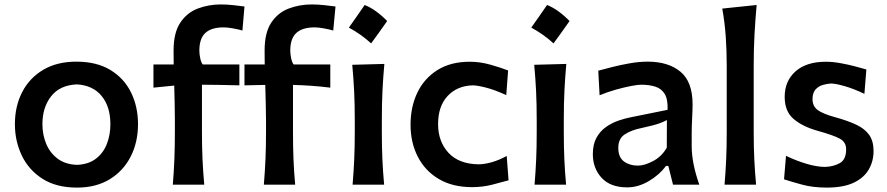

<svg xmlns="http://www.w3.org/2000/svg" viewBox="-20 -829 3982 862"><path d="M325.7 13.2Q232.4 13.2 170.4 -26.6Q108.4 -66.4 77.6 -131.3Q46.9 -196.3 46.9 -271.5Q46.9 -352.1 79.6 -415.5Q112.3 -479 174.1 -515.6Q235.8 -552.2 323.2 -552.2Q413.6 -552.2 475.1 -515.1Q536.6 -478 568.1 -414.3Q599.6 -350.6 599.6 -271.5Q599.6 -190.9 566.9 -126.5Q534.2 -62 472.9 -24.4Q411.6 13.2 325.7 13.2ZM325.2 -88.9Q376.5 -90.8 409.9 -116Q443.4 -141.1 459.5 -182.1Q475.6 -223.1 475.6 -271.5Q475.6 -350.1 436.5 -397.9Q397.5 -445.8 325.2 -450.2Q248.5 -446.8 209.5 -396.7Q170.4 -346.7 170.4 -271.5Q170.4 -224.1 187.5 -183.1Q204.6 -142.1 239 -116.5Q273.4 -90.8 325.2 -88.9Z M1617.2 -806.6Q1643 -796.4 1668.3 -778.1Q1693.5 -759.9 1718.2 -734.6Q1701 -709.9 1683 -684.9Q1665 -660 1646.2 -634.2Q1601.1 -675.5 1546.3 -705.1Q1564.6 -730.9 1582.1 -755.8Q1599.5 -780.8 1617.2 -806.6ZM1164.6 0Q1169.4 -59.1 1171.9 -114.3Q1174.3 -169.4 1174.3 -236.3V-289.6Q1174.3 -324.7 1173.1 -364.7Q1171.9 -404.8 1170.9 -447.8L1077.6 -445.8V-539.6H1168.5Q1168.5 -555.2 1168.2 -570.8Q1168 -586.4 1168 -602.1Q1168 -682.6 1198 -727.5Q1228 -772.5 1276.6 -790.8Q1325.2 -809.1 1379.9 -809.1Q1406.2 -809.1 1438 -805.7Q1469.7 -802.2 1486.3 -799.8L1476.1 -691.9Q1458 -697.3 1433.6 -701.7Q1409.2 -706.1 1392.6 -706.1Q1337.9 -706.1 1310.5 -681.2Q1283.2 -656.2 1283.2 -602.1Q1283.2 -585 1287.4 -566.4Q1291.5 -547.9 1298.3 -539.6H1462.9V-435.5Q1419.4 -440.9 1377.9 -443.8Q1336.4 -446.8 1295.4 -447.8V-236.3Q1295.4 -169.4 1297.6 -114.3Q1299.8 -59.1 1305.2 0ZM755.9 0Q760.7 -59.1 762.9 -114.3Q765.1 -169.4 765.1 -236.3V-289.6Q765.1 -323.7 764.2 -363.3Q763.2 -402.8 762.2 -444.8L668.9 -435.5V-539.6H759.8Q759.8 -555.2 759.5 -570.8Q759.3 -586.4 759.3 -602.1Q759.3 -682.6 789.6 -727.5Q819.8 -772.5 868.4 -790.8Q917 -809.1 971.7 -809.1Q998 -809.1 1029.5 -805.7Q1061 -802.2 1077.6 -799.8L1068.4 -691.9Q1050.3 -697.3 1025.4 -701.7Q1000.5 -706.1 983.9 -706.1Q929.2 -706.1 902.1 -681.2Q875 -656.2 875 -602.1Q875 -585 879.2 -566.4Q883.3 -547.9 890.1 -539.6H1054.7V-445.8Q966.8 -448.2 886.7 -448.7V-236.3Q886.7 -169.4 889.2 -114.3Q891.6 -59.1 897 0ZM1563 0Q1567.9 -58.6 1570.3 -113.5Q1572.8 -168.5 1572.8 -235.4V-289.1Q1572.8 -364.7 1569.8 -422.1Q1566.9 -479.5 1561.5 -538.1L1705.6 -542Q1700.2 -482.4 1697.3 -424.3Q1694.3 -366.2 1694.3 -289.1V-235.4Q1694.3 -168.5 1696.8 -113.5Q1699.2 -58.6 1704.6 0Z M2100.1 11.2Q2011.7 11.2 1950 -25.4Q1888.2 -62 1855.7 -125.5Q1823.2 -189 1823.2 -269Q1823.2 -349.6 1854 -413.6Q1884.8 -477.5 1944.1 -514.6Q2003.4 -551.8 2088.9 -551.8Q2135.3 -551.8 2181.9 -538.6Q2228.5 -525.4 2261.2 -512.7L2252.9 -401.9Q2201.2 -425.8 2161.6 -435.8Q2122.1 -445.8 2102.1 -445.8Q2032.2 -443.8 1989.5 -397.9Q1946.8 -352.1 1946.8 -272Q1946.8 -193.8 1993.2 -143.3Q2039.6 -92.8 2127.9 -91.3Q2154.8 -91.3 2188.2 -100.8Q2221.7 -110.4 2254.9 -128.9L2263.2 -19.5Q2232.4 -10.7 2189.5 0.2Q2146.5 11.2 2100.1 11.2Z M2436.1 -806.6Q2461.9 -796.4 2487.1 -778.1Q2512.3 -759.9 2537.1 -734.6Q2519.9 -709.9 2501.9 -684.9Q2483.9 -660 2465.1 -634.2Q2420 -675.5 2365.2 -705.1Q2383.4 -730.9 2400.9 -755.8Q2418.4 -780.8 2436.1 -806.6ZM2379.9 0Q2384.8 -58.6 2387.2 -113.5Q2389.6 -168.5 2389.6 -235.4V-289.1Q2389.6 -364.7 2386.7 -422.1Q2383.8 -479.5 2378.4 -538.1L2522.5 -542Q2517.1 -482.4 2514.2 -424.3Q2511.2 -366.2 2511.2 -289.1V-235.4Q2511.2 -168.5 2513.7 -113.5Q2516.1 -58.6 2521.5 0Z M2795.9 12.2Q2720.2 12.2 2680.9 -30.8Q2641.6 -73.7 2641.6 -136.7Q2641.6 -181.6 2658.2 -211.2Q2674.8 -240.7 2700.9 -259Q2727.1 -277.3 2756.3 -287.4Q2785.6 -297.4 2810.5 -302.2L2977.1 -335.9Q2979 -382.8 2964.4 -407Q2949.7 -431.2 2922.4 -439.9Q2895 -448.7 2858.4 -448.7Q2844.2 -448.7 2814.2 -443.1Q2784.2 -437.5 2746.6 -427Q2709 -416.5 2671.9 -401.4L2666 -511.7Q2691.9 -518.6 2729 -528.1Q2766.1 -537.6 2807.9 -544.9Q2849.6 -552.2 2888.2 -552.2Q2980.5 -552.2 3034.9 -507.1Q3089.4 -461.9 3089.4 -360.8Q3089.4 -335.9 3087.4 -298.6Q3085.4 -261.2 3085.4 -228.5V-172.9Q3085.4 -96.7 3119.6 0H3001.5L2980.5 -84H2970.2Q2940.4 -43.9 2892.8 -15.9Q2845.2 12.2 2795.9 12.2ZM2844.2 -85.4Q2873 -85.4 2911.9 -105.7Q2950.7 -126 2973.6 -166L2974.1 -290Q2962.4 -283.2 2939.7 -274.9Q2917 -266.6 2856.9 -253.4Q2816.9 -245.6 2786.4 -226.6Q2755.9 -207.5 2755.9 -165.5Q2755.9 -122.6 2781.5 -104Q2807.1 -85.4 2844.2 -85.4Z M3232.9 0Q3237.8 -58.6 3240.2 -113.5Q3242.7 -168.5 3242.7 -235.4V-534.2Q3242.7 -601.1 3238.3 -664.6Q3233.9 -728 3222.7 -790.5L3377 -806.6Q3371.1 -741.7 3367.4 -674.3Q3363.8 -606.9 3363.8 -534.2V-235.4Q3363.8 -168.5 3366.5 -113.5Q3369.1 -58.6 3374.5 0Z M3691.9 13.2Q3629.9 13.2 3581.3 0Q3532.7 -13.2 3500 -23.9L3508.8 -129.4Q3553.2 -107.9 3600.3 -93.8Q3647.5 -79.6 3684.6 -79.6Q3722.7 -81.1 3750.7 -96.9Q3778.8 -112.8 3778.8 -158.7Q3778.8 -190.9 3750.7 -206.3Q3722.7 -221.7 3650.9 -241.7Q3583 -260.7 3543 -294.9Q3502.9 -329.1 3502.9 -394Q3502.9 -465.3 3551.5 -508.5Q3600.1 -551.8 3688 -551.8Q3718.3 -551.8 3752.2 -545.7Q3786.1 -539.6 3817.4 -531.5Q3848.6 -523.4 3869.6 -517.1L3860.8 -407.7Q3811.5 -431.2 3771 -442.6Q3730.5 -454.1 3710.4 -454.1Q3693.8 -453.1 3674.6 -447.8Q3655.3 -442.4 3641.6 -427.5Q3627.9 -412.6 3627.9 -383.8Q3627.9 -352.5 3650.9 -335.2Q3673.8 -317.9 3731.4 -302.2Q3787.6 -286.6 3825.4 -268.6Q3863.3 -250.5 3882.6 -222.9Q3901.9 -195.3 3901.9 -150.9Q3901.9 -105 3880.1 -67.6Q3858.4 -30.3 3812.3 -8.5Q3766.1 13.2 3691.9 13.2Z"/></svg>

Font: Pinar SemiBold
Style: Regular
Weight: 600
Designer: Amin Abedi
Version: Version 3.000